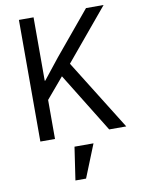

<svg xmlns="http://www.w3.org/2000/svg" viewBox="-101 -766 802 1085"><g transform="rotate(-10 300.0 -223.5)"><path d="M480 0H578L326 -404L571 -698H470L264 -450L172 -334H169V-698H85V0H169V-224L269 -342ZM242 251H303L379 62H270Z"/></g></svg>

Font: IBM Plex Mono
Style: Regular
Weight: 400
Monospace: yes
Designer: Mike Abbink, Paul van der Laan, Pieter van Rosmalen
Foundry: Bold Monday
Version: Version 2.004